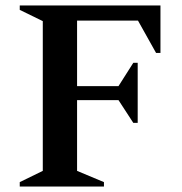

<svg xmlns="http://www.w3.org/2000/svg" viewBox="-20 -680 664 700"><path d="M52 0V-16L136 -57V-603L52 -644V-660H565V-487H549L483 -605H261V-366H412L466 -451H482V-232H466L412 -315H261V-57L359 -16V0Z"/></svg>

Font: Spectral SC SemiBold
Style: Regular
Weight: 600
Designer: Jean-Baptiste Levee
Foundry: Production Type
Version: Version 2.001